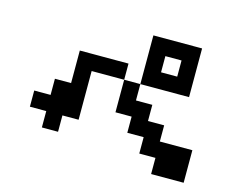

<svg xmlns="http://www.w3.org/2000/svg" viewBox="-94 -919 1188 952"><g transform="rotate(15 500.0 -442.5)"><path d="M667 -609.4H750V-692.4H667ZM83 -276.4V-359.4H167V-442.4H250V-609.4H500V-526.4H333V-276.4H250V-192.4H167V-276.4ZM583 -526.4V-442.4H667V-359.4H750V-276.4H917V-109.4H750V-192.4H667V-276.4H583V-359.4H500V-526.4ZM583 -526.4V-776.4H833V-526.4Z"/></g></svg>

Font: KH Dot Dougenzaka 12
Style: Regular
Weight: 400
Designer: Original version for X68000 by Keitarou Hiraki (http://hp.vector.co.jp/authors/VA000874/) / TrueType conversion by Homem
Version: Version 1.00.20150527